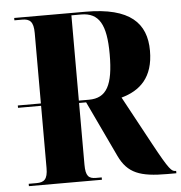

<svg xmlns="http://www.w3.org/2000/svg" viewBox="-52 -763 767 812"><g transform="rotate(-5 332.0 -357.0)"><path d="M38 0H348V-10H324C293 -10 280 -21 280 -70V-332H310L422 -95C458 -19 511 0 625 0H664V-10H662C645 -10 636 -16 572 -134L461 -339C541 -361 598 -413 598 -526C598 -643 530 -714 341 -714H38V-704H71C103 -704 119 -692 119 -643V-344H21V-334H119V-70C119 -21 103 -10 71 -10H38ZM323 -342H280V-704H321C397 -704 427 -653 427 -526C427 -395 398 -342 323 -342Z"/></g></svg>

Font: Noto Serif Display Condensed ExtraBold
Style: Regular
Weight: 800
Width: 3
Designer: Monotype Design Team
Foundry: Monotype Imaging Inc.
Version: Version 2.009